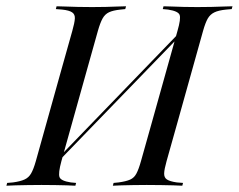

<svg xmlns="http://www.w3.org/2000/svg" viewBox="-43 -591 759 611"><path d="M152.4 -369.4 187.1 -492.7Q194.4 -518.5 195.2 -531.9Q196 -545.2 186.7 -551.6Q177.4 -558.1 154.8 -560.5L134.7 -562.1L137.1 -571Q149.2 -571 166.1 -570.2Q183.1 -569.4 204.8 -569Q226.6 -568.5 250.8 -568.5H249.2H250Q273.4 -568.5 293.5 -569Q313.7 -569.4 330.2 -570.2Q346.8 -571 358.1 -571L355.6 -562.1L340.3 -560.5Q316.9 -558.1 304 -552Q291.1 -546 283.5 -532.3Q275.8 -518.5 268.5 -492.7L233.9 -369.4ZM89.5 -2.4Q66.1 -2.4 44.8 -2Q23.4 -1.6 6 -1.2Q-11.3 -0.8 -22.6 0L-20.2 -8.9L-1.6 -10.5Q21.8 -13.7 35.1 -19.8Q48.4 -25.8 56 -39.1Q63.7 -52.4 71 -78.2L152.4 -369.4H233.9L152.4 -78.2Q141.9 -39.5 146.4 -27.4Q150.8 -15.3 182.3 -10.5L199.2 -8.9L196.8 0Q186.3 -0.8 169.8 -1.2Q153.2 -1.6 133.1 -2Q112.9 -2.4 88.7 -2.4H90.3ZM440.3 -201.6 521.8 -492.7Q533.1 -531.5 528.6 -543.5Q524.2 -555.6 491.9 -560.5L475 -562.1L477.4 -571Q488.7 -571 505.2 -570.2Q521.8 -569.4 541.9 -569Q562.1 -568.5 585.5 -568.5H583.9H584.7Q608.9 -568.5 629.8 -569Q650.8 -569.4 668.1 -570.2Q685.5 -571 696.8 -571L694.4 -562.1L676.6 -560.5Q652.4 -558.1 639.1 -551.6Q625.8 -545.2 618.1 -531.9Q610.5 -518.5 603.2 -492.7L521.8 -201.6ZM125.8 -59.7V-71L562.9 -523.4V-511.3ZM424.2 -2.4Q401.6 -2.4 381 -2Q360.5 -1.6 344 -1.2Q327.4 -0.8 316.1 0L318.5 -8.9L334.7 -10.5Q358.1 -13.7 371 -19.4Q383.9 -25 391.1 -38.7Q398.4 -52.4 405.6 -78.2L440.3 -201.6H521.8L487.1 -78.2Q479.8 -52.4 479.4 -39.1Q479 -25.8 488.3 -19.8Q497.6 -13.7 519.4 -10.5L539.5 -8.9L537.1 0Q525.8 -0.8 508.5 -1.2Q491.1 -1.6 469.8 -2Q448.4 -2.4 423.4 -2.4H425Z"/></svg>

Font: Playfair 144pt SemiCondensed
Style: Italic
Weight: 400
Width: 4
Italic angle: -15.6°
Designer: Claus Eggers Sørensen
Foundry: Claus Eggers Sørensen
Version: Version 2.203